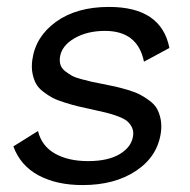

<svg xmlns="http://www.w3.org/2000/svg" viewBox="-20 -530 554 560"><path d="M221.2 9.8Q145 9.8 92.3 -18.6Q39.6 -46.9 19 -103L90.8 -147.9Q101.6 -104 140.4 -82Q179.2 -60.1 236.8 -60.1Q295.4 -60.1 329.6 -80.8Q363.8 -101.6 368.2 -133.8Q370.1 -147.9 364.7 -158.7Q359.4 -169.4 350.6 -176.8Q341.8 -184.1 324 -190.7Q306.2 -197.3 290.5 -201.2Q274.9 -205.1 248 -210.9Q222.2 -216.3 206.3 -220.2Q190.4 -224.1 168.5 -231Q146.5 -237.8 133.5 -244.6Q120.6 -251.5 106.2 -262.5Q91.8 -273.4 85 -286.1Q78.1 -298.8 74.7 -316.4Q71.3 -334 74.2 -355Q83.5 -423.3 143.6 -466.6Q203.6 -509.8 297.9 -509.8Q450.7 -509.8 474.1 -390.1L399.9 -350.1Q381.8 -439.9 286.1 -439.9Q233.9 -439.9 196.5 -418Q159.2 -396 154.8 -362.8Q153.3 -350.1 156.7 -340.1Q160.2 -330.1 170.2 -322.3Q180.2 -314.5 189.9 -309.1Q199.7 -303.7 217.5 -299.1Q235.4 -294.4 246.8 -291.7Q258.3 -289.1 278.8 -285.2Q302.2 -280.8 317.1 -277.3Q332 -273.9 353.3 -267.6Q374.5 -261.2 387.7 -254.4Q400.9 -247.6 415.5 -236.8Q430.2 -226.1 437.5 -213.4Q444.8 -200.7 448.5 -182.6Q452.1 -164.6 449.2 -143.1Q439.5 -73.7 377.2 -32Q314.9 9.8 221.2 9.8Z"/></svg>

Font: Human Sans
Style: Italic
Weight: 400
Italic angle: -8°
Designer: Tim Radville
Foundry: Continuum
Version: Version 1.000;FEAKit 1.0